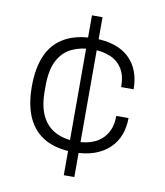

<svg xmlns="http://www.w3.org/2000/svg" viewBox="-86 -794 785 913"><g transform="rotate(10 307.0 -337.0)"><path d="M284 49V-723H335V49ZM313 -67Q230 -67 174 -97.5Q118 -128 89.5 -189Q61 -250 61 -342Q61 -432 89 -493.5Q117 -555 174 -586Q231 -617 315 -617Q370 -617 412 -603Q454 -589 482.5 -562Q511 -535 525.5 -497Q540 -459 540 -411H480Q480 -466 459 -499.5Q438 -533 401 -548.5Q364 -564 314 -564Q261 -564 217.5 -544Q174 -524 149.5 -478Q125 -432 125 -354V-330Q125 -254 149 -207.5Q173 -161 216 -140Q259 -119 314 -119Q365 -119 402 -136Q439 -153 460 -187.5Q481 -222 481 -272H540Q540 -227 525.5 -189.5Q511 -152 482 -124.5Q453 -97 411 -82Q369 -67 313 -67Z"/></g></svg>

Font: Archivo SemiExpanded ExtraLight
Style: Regular
Weight: 250
Width: 6
Designer: Hector Gatti
Foundry: Omnibus-Type
Version: Version 2.001